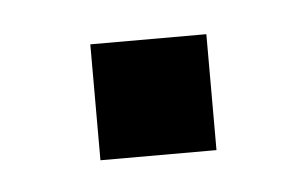

<svg xmlns="http://www.w3.org/2000/svg" viewBox="-25 -543 238 149"><g transform="rotate(-5 94.0 -468.0)"><path d="M139.2 -512.7V-422.4H48.8V-512.7Z"/></g></svg>

Font: Sansation
Style: Regular
Weight: 400
Designer: Bernd Montag
Version: Version 1.301